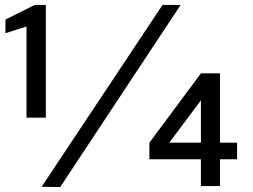

<svg xmlns="http://www.w3.org/2000/svg" viewBox="-20 -751 1022 775"><path d="M87 -276H165V-731H120L2 -672V-617L87 -644ZM709 -731H636L148 3L223 4ZM791 -455 583 -175V-108H791V0H868V-108H937V-175H868V-455ZM663 -175 791 -346V-175Z"/></svg>

Font: United Sans SemiBold
Style: Regular
Weight: 600
Designer: Pablo Impallari, Rodrigo Fuenzalida (Modified by Dan O. Williams)
Version: Version 1.000;PS 001.000;hotconv 1.0.88;makeotf.lib2.5.64775